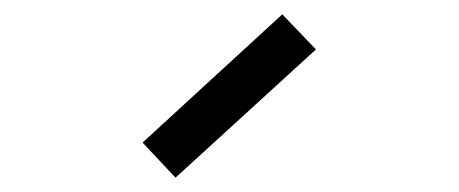

<svg xmlns="http://www.w3.org/2000/svg" viewBox="-20 -871 640 268"><path d="M225 -623 179 -672 374 -851 421 -802Z"/></svg>

Font: Victor Mono Light
Style: Regular
Weight: 300
Monospace: yes
Designer: Rune Bjørnerås
Version: Version 1.561;gftools[0.9.30]